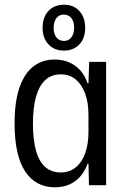

<svg xmlns="http://www.w3.org/2000/svg" viewBox="-20 -787 535 816"><path d="M212 9Q173 9 141.5 -7.5Q110 -24 87.5 -57.5Q65 -91 53.5 -142Q42 -193 42 -262Q42 -357 63.5 -417Q85 -477 123 -505.5Q161 -534 212 -534Q247 -534 275 -521.5Q303 -509 322.5 -486.5Q342 -464 352 -433H356L359 -524H431V0H358L356 -91H352Q336 -45 300.5 -18Q265 9 212 9ZM238 -54Q275 -54 301.5 -75.5Q328 -97 342 -135.5Q356 -174 356 -226V-299Q356 -352 341.5 -390.5Q327 -429 301 -450Q275 -471 239 -471Q198 -471 172 -446.5Q146 -422 133 -375.5Q120 -329 120 -262Q120 -195 132.5 -148.5Q145 -102 171.5 -78Q198 -54 238 -54ZM252 -572Q210 -572 185.5 -599Q161 -626 161 -669Q161 -714 186 -740.5Q211 -767 252 -767Q293 -767 317.5 -740Q342 -713 342 -669Q342 -624 317 -598Q292 -572 252 -572ZM252 -613Q272 -613 283.5 -628.5Q295 -644 295 -669Q295 -696 283 -710.5Q271 -725 251 -725Q231 -725 219.5 -709.5Q208 -694 208 -669Q208 -642 220 -627.5Q232 -613 252 -613Z"/></svg>

Font: Mona Sans SemiCondensed
Style: Regular
Weight: 400
Width: 4
Designer: Deni Anggara
Foundry: GitHub
Version: Version 2.000